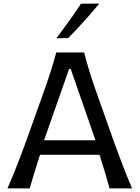

<svg xmlns="http://www.w3.org/2000/svg" viewBox="-20 -1048 778 1068"><path d="M21.5 0Q48.3 -61 74.7 -128.4Q101.1 -195.8 123 -256.3L215.8 -515.6Q241.2 -585.9 259.5 -642.6Q277.8 -699.2 293 -756.3H447.8Q462.9 -697.8 480.5 -641.4Q498 -585 523.4 -515.1L615.2 -255.4Q637.7 -193.4 663.1 -127Q688.5 -60.5 714.8 0H589.4Q577.1 -45.4 562.7 -93.3Q548.3 -141.1 533.7 -187H202.6Q187.5 -140.6 172.9 -92.8Q158.2 -44.9 145 0ZM511.2 -267.6 373.5 -664.1H364.3L225.1 -267.6ZM293.5 -835Q329.6 -882.8 364.3 -930.9Q398.9 -979 430.2 -1027.3L532.2 -1028.3Q492.7 -979.5 449.2 -931.6Q405.8 -883.8 359.4 -836.4Z"/></svg>

Font: Pinar-FD Medium
Style: Regular
Weight: 500
Designer: Amin Abedi
Version: Version 3.000